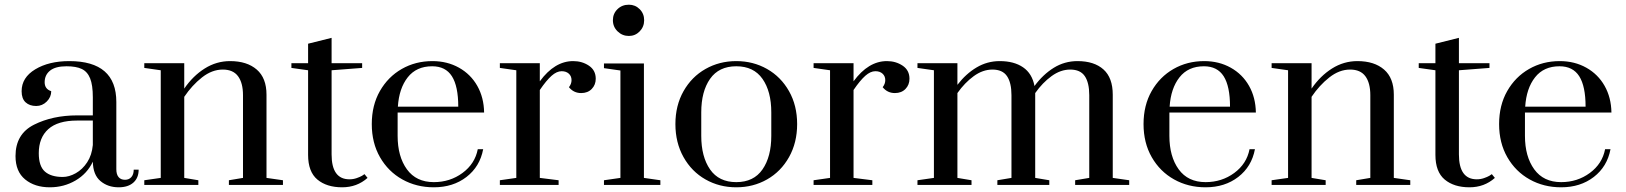

<svg xmlns="http://www.w3.org/2000/svg" viewBox="-20 -787 6917 817"><path d="M46 -123Q46 -217 125 -256.5Q204 -296 308 -296H375V-373Q375 -425 363.5 -453.5Q352 -482 328 -493.5Q304 -505 263 -505Q216 -505 193 -486.5Q170 -468 170 -437Q170 -408 198 -399Q198 -374 179 -355Q160 -336 134 -336Q106 -336 89 -351.5Q72 -367 72 -399Q72 -457 130 -492Q188 -527 275 -527Q475 -527 475 -353V-67Q475 -45 484.5 -33.5Q494 -22 512 -22Q529 -22 539 -33.5Q549 -45 549 -65H570Q570 -30 547.5 -10Q525 10 485 10Q439 10 407.5 -16.5Q376 -43 375 -99Q351 -48 301.5 -19Q252 10 192 10Q128 10 87 -23.5Q46 -57 46 -123ZM375 -170V-274H308Q226 -274 185.5 -237.5Q145 -201 145 -135Q145 -80 171 -57Q197 -34 247 -34Q274 -34 302.5 -50Q331 -66 351 -96.5Q371 -127 375 -170Z M594 -20 664 -30V-488L594 -498V-518H764V-410Q801 -464 851 -495.5Q901 -527 959 -527Q1031 -527 1072.5 -491Q1114 -455 1114 -384V-30L1184 -20V0H954V-20L1014 -30V-382Q1014 -434 993 -462.5Q972 -491 928 -491Q882 -491 839.5 -457.5Q797 -424 764 -375V-30L824 -20V0H594Z M1291 -128V-488L1220 -498V-518H1291V-601L1391 -626V-518H1521V-498L1391 -488V-130Q1391 -24 1467 -24Q1483 -24 1497.5 -29Q1512 -34 1520.5 -39Q1529 -44 1531 -46L1544 -30Q1499 10 1436 10Q1370 10 1330.5 -23Q1291 -56 1291 -128Z M1562 -259Q1562 -339 1596.5 -399.5Q1631 -460 1689.5 -493.5Q1748 -527 1820 -527Q1883 -527 1933 -499Q1983 -471 2011 -421.5Q2039 -372 2040 -308H1672V-209Q1672 -121 1711.5 -66.5Q1751 -12 1826 -12Q1895 -12 1948 -51Q2001 -90 2013 -152H2036Q2022 -78 1965 -34Q1908 10 1826 10Q1752 10 1692 -23.5Q1632 -57 1597 -118Q1562 -179 1562 -259ZM1930 -333Q1930 -420 1903 -462.5Q1876 -505 1819 -505Q1752 -505 1715 -458Q1678 -411 1673 -333Z M2107 -20 2177 -30V-488L2107 -498V-518H2277V-441Q2340 -527 2419 -527Q2457 -527 2486 -507.5Q2515 -488 2515 -452Q2515 -426 2498 -408.5Q2481 -391 2453 -391Q2421 -391 2401 -416Q2412 -430 2412 -446Q2412 -463 2400.5 -473.5Q2389 -484 2370 -484Q2349 -484 2327 -464.5Q2305 -445 2277 -404V-30L2357 -20V0H2107Z M2588 -701Q2588 -729 2607.5 -748Q2627 -767 2656 -767Q2683 -767 2702 -748Q2721 -729 2721 -701Q2721 -673 2702 -653.5Q2683 -634 2656 -634Q2628 -634 2608 -653.5Q2588 -673 2588 -701ZM2550 0V-20L2620 -30V-487L2550 -497V-517H2720V-30L2790 -20V0Z M2854 -259Q2854 -338 2888.5 -399Q2923 -460 2982 -493.5Q3041 -527 3113 -527Q3185 -527 3244 -493.5Q3303 -460 3337.5 -399Q3372 -338 3372 -259Q3372 -180 3337.5 -118.5Q3303 -57 3244 -23.5Q3185 10 3113 10Q3041 10 2982 -23.5Q2923 -57 2888.5 -118.5Q2854 -180 2854 -259ZM3262 -209V-309Q3262 -398 3224.5 -451.5Q3187 -505 3113 -505Q3039 -505 3001.5 -451.5Q2964 -398 2964 -309V-209Q2964 -120 3001.5 -66Q3039 -12 3113 -12Q3187 -12 3224.5 -66Q3262 -120 3262 -209Z M3442 -20 3512 -30V-488L3442 -498V-518H3612V-441Q3675 -527 3754 -527Q3792 -527 3821 -507.5Q3850 -488 3850 -452Q3850 -426 3833 -408.5Q3816 -391 3788 -391Q3756 -391 3736 -416Q3747 -430 3747 -446Q3747 -463 3735.5 -473.5Q3724 -484 3705 -484Q3684 -484 3662 -464.5Q3640 -445 3612 -404V-30L3692 -20V0H3442Z M3884 -20 3954 -30V-488L3884 -498V-518H4054V-426Q4090 -473 4135.5 -500Q4181 -527 4234 -527Q4295 -527 4333.5 -500.5Q4372 -474 4382 -421Q4418 -470 4464 -498.5Q4510 -527 4565 -527Q4636 -527 4675.5 -491.5Q4715 -456 4715 -384V-30L4785 -20V0H4555V-20L4615 -30V-382Q4615 -435 4596 -463Q4577 -491 4534 -491Q4493 -491 4454.5 -463Q4416 -435 4385 -391V-30L4445 -20V0H4224V-20L4284 -30V-382Q4284 -435 4265 -463Q4246 -491 4203 -491Q4162 -491 4123.5 -463Q4085 -435 4054 -391V-30L4114 -20V0H3884Z M4846 -259Q4846 -339 4880.5 -399.5Q4915 -460 4973.5 -493.5Q5032 -527 5104 -527Q5167 -527 5217 -499Q5267 -471 5295 -421.5Q5323 -372 5324 -308H4956V-209Q4956 -121 4995.5 -66.5Q5035 -12 5110 -12Q5179 -12 5232 -51Q5285 -90 5297 -152H5320Q5306 -78 5249 -34Q5192 10 5110 10Q5036 10 4976 -23.5Q4916 -57 4881 -118Q4846 -179 4846 -259ZM5214 -333Q5214 -420 5187 -462.5Q5160 -505 5103 -505Q5036 -505 4999 -458Q4962 -411 4957 -333Z M5391 -20 5461 -30V-488L5391 -498V-518H5561V-410Q5598 -464 5648 -495.5Q5698 -527 5756 -527Q5828 -527 5869.5 -491Q5911 -455 5911 -384V-30L5981 -20V0H5751V-20L5811 -30V-382Q5811 -434 5790 -462.5Q5769 -491 5725 -491Q5679 -491 5636.5 -457.5Q5594 -424 5561 -375V-30L5621 -20V0H5391Z M6088 -128V-488L6017 -498V-518H6088V-601L6188 -626V-518H6318V-498L6188 -488V-130Q6188 -24 6264 -24Q6280 -24 6294.5 -29Q6309 -34 6317.5 -39Q6326 -44 6328 -46L6341 -30Q6296 10 6233 10Q6167 10 6127.5 -23Q6088 -56 6088 -128Z M6359 -259Q6359 -339 6393.5 -399.5Q6428 -460 6486.5 -493.5Q6545 -527 6617 -527Q6680 -527 6730 -499Q6780 -471 6808 -421.5Q6836 -372 6837 -308H6469V-209Q6469 -121 6508.5 -66.5Q6548 -12 6623 -12Q6692 -12 6745 -51Q6798 -90 6810 -152H6833Q6819 -78 6762 -34Q6705 10 6623 10Q6549 10 6489 -23.5Q6429 -57 6394 -118Q6359 -179 6359 -259ZM6727 -333Q6727 -420 6700 -462.5Q6673 -505 6616 -505Q6549 -505 6512 -458Q6475 -411 6470 -333Z"/></svg>

Font: Prata
Style: Regular
Weight: 400
Designer: Ivan Petrov
Foundry: Cyreal
Version: Version 2.000